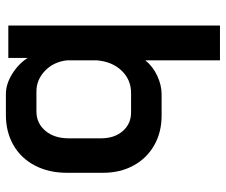

<svg xmlns="http://www.w3.org/2000/svg" viewBox="-76 -664 748 635"><g transform="rotate(90 297.5 -346.0)"><path d="M171 -64V0H64V-700H179V-453Q199 -478 230 -492.5Q261 -507 292 -507H362Q417 -507 460 -482.5Q503 -458 527 -414Q551 -370 551 -313V-194Q551 -134 527 -88Q503 -42 459.5 -17Q416 8 360 8H290Q258 8 224.5 -12.5Q191 -33 171 -64ZM348 -93Q387 -93 412 -122.5Q437 -152 437 -200V-306Q437 -351 413 -378.5Q389 -406 351 -406H287Q243 -406 213 -374.5Q183 -343 179 -292V-194Q184 -150 213.5 -121.5Q243 -93 282 -93Z"/></g></svg>

Font: Bai Jamjuree SemiBold
Style: Regular
Weight: 600
Version: Version 1.000; ttfautohint (v1.6)